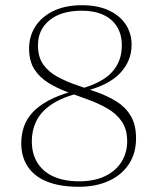

<svg xmlns="http://www.w3.org/2000/svg" viewBox="-20 -706 606 736"><path d="M294 -686Q354.5 -686 397 -666.2Q439.5 -646.5 462 -612.2Q484.5 -578 484.5 -534.5Q484.5 -472 439.8 -425Q395 -378 301 -355.5L288.5 -365.5Q372 -388.5 409.5 -429.8Q447 -471 447 -531.5Q447 -574 428.5 -603.8Q410 -633.5 375.8 -649.2Q341.5 -665 294 -665Q215 -665 170.2 -628.8Q125.5 -592.5 125.5 -532.5Q125.5 -487 146 -458.5Q166.5 -430 200 -411.8Q233.5 -393.5 273.5 -380Q313.5 -366.5 353.5 -352Q393.5 -337.5 427.2 -316.5Q461 -295.5 481.2 -261.8Q501.5 -228 501.5 -176Q501.5 -118.5 474 -76.8Q446.5 -35 397 -12.5Q347.5 10 282.5 10Q210.5 10 161.2 -9.5Q112 -29 86.8 -66.8Q61.5 -104.5 61.5 -157Q61.5 -189.5 71.2 -219Q81 -248.5 104 -274Q127 -299.5 165.8 -320.5Q204.5 -341.5 263 -357.5L272.5 -346.5Q209.5 -329 172 -301.8Q134.5 -274.5 118.2 -240Q102 -205.5 102 -164.5Q102 -116 123.8 -81.5Q145.5 -47 186 -29Q226.5 -11 283 -11Q343 -11 384.2 -31.5Q425.5 -52 446.5 -86.8Q467.5 -121.5 467.5 -164Q467.5 -210 447.2 -239.8Q427 -269.5 393.2 -289.2Q359.5 -309 319.5 -323.5Q279.5 -338 239.5 -352.8Q199.5 -367.5 166 -388Q132.5 -408.5 112 -440Q91.5 -471.5 91.5 -520.5Q91.5 -567 115.5 -604.5Q139.5 -642 185 -664Q230.5 -686 294 -686Z"/></svg>

Font: Newsreader 16pt 16pt ExtraLight
Style: Regular
Weight: 250
Version: Version 1.003